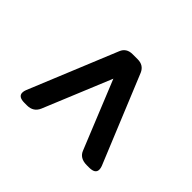

<svg xmlns="http://www.w3.org/2000/svg" viewBox="-92 -819 634 634"><g transform="rotate(45 225.0 -502.0)"><path d="M236.8 -685.1Q264.2 -685.1 274.9 -661.1L401.9 -352.1Q404.8 -344.7 404.8 -337.9Q404.8 -318.8 376 -318.8H365.2Q331.5 -318.8 321.8 -345.2L225.1 -583L127 -345.2Q115.7 -318.8 85.9 -318.8H74.2Q44.9 -318.8 44.9 -337.9Q44.9 -344.7 47.9 -352.1L174.8 -661.1Q184.6 -685.1 212.9 -685.1Z"/></g></svg>

Font: Asap Symbol
Style: Regular
Weight: 900
Designer: Tania Quindós, Elena González Miranda, Marcela Romero, Pablo Cosgaya
Foundry: Omnibus-Type
Version: Version 1.000;PS 001.000;hotconv 1.0.70;makeotf.lib2.5.58329